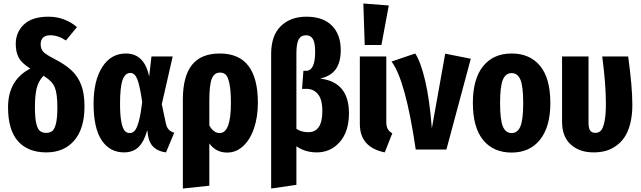

<svg xmlns="http://www.w3.org/2000/svg" viewBox="-20 -853 3656 1095"><path d="M288.1 -518.1Q352.1 -485.4 388.7 -450.9Q425.3 -416.5 443.6 -367.4Q461.9 -318.4 461.9 -247.1Q461.9 -119.6 403.6 -51.8Q345.2 16.1 244.1 16.1Q139.2 16.1 82.5 -47.9Q25.9 -111.8 25.9 -241.2Q25.9 -396.5 152.8 -461.9Q103.5 -492.7 86.7 -524.7Q69.8 -556.6 69.8 -602.1Q69.8 -669.4 116.7 -713.6Q163.6 -757.8 256.8 -757.8Q305.7 -757.8 347.7 -741.2Q389.6 -724.6 418.9 -698.2L356 -622.1Q311.5 -651.9 266.1 -651.9Q238.8 -651.9 225.3 -638.2Q211.9 -624.5 211.9 -601.1Q211.9 -574.7 225.8 -558.8Q239.7 -543 288.1 -518.1ZM307.1 -241.2Q307.1 -318.8 292.5 -354.7Q277.8 -390.6 228 -420.9Q198.7 -389.6 189 -349.1Q179.2 -308.6 179.2 -241.2Q179.2 -183.6 186.3 -151.4Q193.4 -119.1 206.8 -107.2Q220.2 -95.2 243.2 -95.2Q266.1 -95.2 279.3 -106.9Q292.5 -118.7 299.8 -150.9Q307.1 -183.1 307.1 -241.2Z M697.8 -547.9Q803.7 -547.9 830.6 -416L843.8 -530.8H964.8L902.8 -258.8L925.8 -149.9Q930.7 -126.5 942.4 -114Q954.1 -101.6 973.6 -96.2L926.8 16.1Q838.9 5.4 824.7 -77.1L819.8 -110.8Q802.2 -46.4 770.8 -15.1Q739.3 16.1 687 16.1Q606 16.1 559.8 -53Q513.7 -122.1 513.7 -261.2Q513.7 -393.6 563.2 -470.7Q612.8 -547.9 697.8 -547.9ZM723.6 -437Q693.4 -437 679 -396.7Q664.6 -356.4 664.6 -261.2Q664.6 -197.8 671.6 -159.9Q678.7 -122.1 690.4 -108.2Q702.1 -94.2 719.7 -94.2Q736.8 -94.2 749 -108.4Q761.2 -122.6 772 -162.1Q782.7 -201.7 791 -271Q777.3 -366.2 762.9 -401.6Q748.5 -437 723.6 -437Z M1233.9 -547.9Q1450.7 -547.9 1450.7 -267.1Q1450.7 -187.5 1429.2 -122.8Q1407.7 -58.1 1367.4 -20.5Q1327.1 17.1 1275.9 17.1Q1211.4 17.1 1173.8 -35.2V206.1L1022.9 222.2V-285.2Q1022.9 -417.5 1074.7 -482.7Q1126.5 -547.9 1233.9 -547.9ZM1232.9 -94.2Q1296.9 -94.2 1296.9 -265.1Q1296.9 -335 1288.8 -374.3Q1280.8 -413.6 1268.3 -426.3Q1255.9 -439 1234.9 -439Q1201.7 -439 1187.7 -403.6Q1173.8 -368.2 1173.8 -278.8V-137.2Q1198.2 -94.2 1232.9 -94.2Z M1805.7 -404.8Q1970.2 -385.7 1970.2 -207Q1970.2 -103.5 1918.2 -43.7Q1866.2 16.1 1786.6 16.1Q1719.7 16.1 1670.4 -19V201.2L1526.4 222.2V-544.9Q1526.4 -650.4 1581.5 -704.1Q1636.7 -757.8 1727.5 -757.8Q1822.3 -757.8 1872.8 -707Q1923.3 -656.2 1923.3 -567.9Q1923.3 -498.5 1895.3 -458.7Q1867.2 -418.9 1805.7 -404.8ZM1738.3 -99.1Q1818.4 -99.1 1818.4 -219.2Q1818.4 -286.1 1793.2 -316.2Q1768.1 -346.2 1728.5 -346.2H1702.6L1710.4 -449.2H1725.6Q1777.3 -449.2 1777.3 -557.1Q1777.3 -609.4 1764.4 -630.6Q1751.5 -651.9 1725.6 -651.9Q1696.8 -651.9 1683.6 -628.7Q1670.4 -605.5 1670.4 -546.9V-118.2Q1698.7 -99.1 1738.3 -99.1Z M2052.2 -833 2197.3 -821.8 2155.3 -596.2H2060.1ZM2183.1 -530.8V-159.2Q2183.1 -132.8 2190.9 -118.2Q2198.7 -103.5 2217.3 -92.8L2174.3 16.1Q2032.2 -12.7 2032.2 -146V-530.8Z M2348.1 -547.9Q2379.4 -500.5 2404.8 -392.6Q2430.2 -284.7 2442.9 -121.1L2519 -546.9L2665 -518.1L2525.9 0H2351.1Q2292.5 -397.9 2212.9 -502Z M2897.9 -547.9Q3002 -547.9 3060.3 -477.1Q3118.7 -406.2 3118.7 -265.1Q3118.7 -130.4 3060.1 -56.6Q3001.5 17.1 2897.9 17.1Q2793.5 17.1 2735.1 -54.7Q2676.8 -126.5 2676.8 -266.1Q2676.8 -402.8 2735.1 -475.3Q2793.5 -547.9 2897.9 -547.9ZM2832 -266.1Q2832 -170.4 2847.7 -132.3Q2863.3 -94.2 2897.9 -94.2Q2932.6 -94.2 2948.2 -132.8Q2963.9 -171.4 2963.9 -265.1Q2963.9 -359.9 2948.2 -397.9Q2932.6 -436 2897.9 -436Q2863.3 -436 2847.7 -397.7Q2832 -359.4 2832 -266.1Z M3562.5 -530.8Q3586.4 -357.9 3586.4 -254.9Q3586.4 -194.3 3574 -146.7Q3561.5 -99.1 3540.8 -69.1Q3520 -39.1 3491 -19.3Q3461.9 0.5 3431.4 8.3Q3400.9 16.1 3365.7 16.1Q3284.7 16.1 3235.1 -28.8Q3185.5 -73.7 3185.5 -159.2V-530.8H3336.4V-153.8Q3336.4 -121.6 3345.9 -108.4Q3355.5 -95.2 3375.5 -95.2Q3394 -95.2 3406.5 -107.7Q3418.9 -120.1 3427.2 -158.2Q3435.5 -196.3 3435.5 -261.2Q3435.5 -373 3414.6 -530.8Z"/></svg>

Font: Fira Sans Compressed
Style: Bold
Weight: 700
Width: 1
Designer: Carrois Corporate & Edenspiekermann AG
Foundry: Carrois Corporate GbR & Edenspiekermann AG
Version: Version 4.203;PS 004.203;hotconv 1.0.88;makeotf.lib2.5.64775